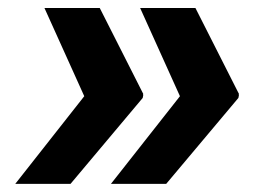

<svg xmlns="http://www.w3.org/2000/svg" viewBox="-20 -534 669 476"><path d="M17.8 -78.1 188.9 -295.5 90.2 -514.2H227.3L335.2 -301.1L334.5 -298.3H335.2L333.8 -291.2L154.8 -78.1ZM255 -78.1 426.1 -295.5 327.4 -514.2H464.5L572.4 -301.1L571.7 -298.3H572.4L571 -291.2L392 -78.1Z"/></svg>

Font: Karasuma Gothic
Style: Bold Italic
Weight: 700
Italic angle: 9.39998°
Designer: Rasmus Andersson / Ryoko Nishizuka
Foundry: Genbu
Version: Version 1.00